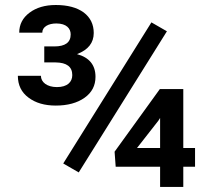

<svg xmlns="http://www.w3.org/2000/svg" viewBox="-20 -736 832 756"><path d="M154.3 -490.2H199.2C242.7 -489.7 264.6 -473.1 264.6 -440.4C264.6 -413.1 245.1 -393.1 204.1 -393.1C165 -393.1 141.1 -412.6 141.1 -437.5H50.3C50.3 -400.9 64.5 -372.1 92.3 -351.6C120.1 -330.6 155.8 -320.3 199.7 -320.3C246.1 -320.3 284.2 -330.6 313 -351.1C341.8 -371.6 356 -398.9 356 -433.6C356 -480 331.5 -509.8 283.2 -522.9C327.1 -539.6 349.1 -567.4 349.1 -606C349.1 -640.1 335.9 -667 309.6 -687C282.7 -706.5 246.1 -716.3 199.7 -716.3C157.2 -716.3 123 -706.1 96.2 -686C69.3 -666 55.7 -639.6 55.7 -607.4H146.5C146.5 -630.4 170.4 -643.6 201.7 -643.6C242.2 -643.6 258.3 -623.5 258.3 -600.6C258.3 -568.8 236.8 -553.2 193.8 -553.2H154.3ZM637.2 -612.8 576.2 -647.9 229 -92.3 290 -57.1ZM701.7 -385.3H609.4L431.2 -138.7L435.5 -79.6H610.4V0H701.7V-79.6H748V-153.3H701.7ZM603.5 -260.7 610.4 -271.5V-153.3H519.5Z"/></svg>

Font: Roboto Medium
Style: Regular
Weight: 500
Designer: Google
Version: Version 2.137; 2017